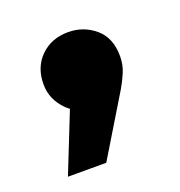

<svg xmlns="http://www.w3.org/2000/svg" viewBox="-67 -221 376 400"><g transform="rotate(-20 121.5 -20.5)"><path d="M146 6Q90 8 64 -17.5Q38 -43 38 -77Q38 -115 62 -138.5Q86 -162 123 -162Q157 -162 182.5 -140.5Q208 -119 208 -78Q208 -59 201 -42.5Q194 -26 185 -11L105 121H20L98 -75Z"/></g></svg>

Font: Alexandria
Style: Bold
Weight: 700
Designer: Mohamed Gaber
Foundry: Kief Type Foundry
Version: Version 5.100